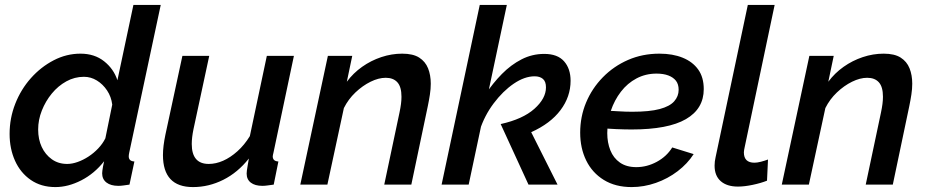

<svg xmlns="http://www.w3.org/2000/svg" viewBox="-20 -750 3770 780"><path d="M205 10Q147 10 105 -19Q63 -48 41 -97Q19 -146 19 -206Q19 -270 42 -328.5Q65 -387 105.5 -432.5Q146 -478 198 -505Q250 -532 307 -532Q364 -532 403 -501Q442 -470 457 -424L522 -730H633L505 -130Q504 -125 503.5 -121.5Q503 -118 503 -115Q503 -95 526 -94L506 0Q492 2 481 3.5Q470 5 461 5Q430 5 412.5 -8.5Q395 -22 395 -46Q395 -51 396 -57.5Q397 -64 398.5 -73.5Q400 -83 403 -95Q364 -45 310.5 -17.5Q257 10 205 10ZM253 -84Q273 -84 295.5 -92Q318 -100 339.5 -114Q361 -128 379 -147Q397 -166 408 -188L436 -325Q432 -357 415 -382.5Q398 -408 373.5 -423Q349 -438 321 -438Q283 -438 249.5 -419.5Q216 -401 190.5 -370Q165 -339 150 -301Q135 -263 135 -224Q135 -184 149.5 -153Q164 -122 190.5 -103Q217 -84 253 -84Z M764 10Q642 10 642 -120Q642 -138 644.5 -158.5Q647 -179 652 -203L721 -523H830L766 -225Q759 -191 759 -165Q759 -84 828 -84Q857 -84 886.5 -97Q916 -110 944.5 -135.5Q973 -161 995 -197L1064 -523H1174L1091 -130Q1090 -125 1089 -121.5Q1088 -118 1088 -115Q1088 -95 1111 -94L1092 0Q1077 2 1066 3.5Q1055 5 1046 5Q1016 5 999 -8Q982 -21 982 -45Q982 -50 983 -57.5Q984 -65 986 -76.5Q988 -88 991 -106Q946 -49 887 -19.5Q828 10 764 10Z M1312 -523H1411L1389 -418Q1415 -453 1451 -478.5Q1487 -504 1529 -518Q1571 -532 1614 -532Q1658 -532 1683 -516Q1708 -500 1719 -472.5Q1730 -445 1730 -410Q1730 -389 1726.5 -366Q1723 -343 1718 -319L1651 0H1541L1603 -293Q1607 -312 1609 -327.5Q1611 -343 1611 -357Q1611 -397 1594.5 -415.5Q1578 -434 1547 -434Q1518 -434 1485.5 -418Q1453 -402 1424 -374.5Q1395 -347 1377 -311L1310 0H1200Z M2014 -246Q2104 -266 2151 -308Q2198 -350 2198 -395Q2198 -419 2185.5 -429.5Q2173 -440 2152 -440Q2111 -440 2067 -410Q2023 -380 1985.5 -330Q1948 -280 1929 -221L1951 -365Q1982 -412 2019 -449.5Q2056 -487 2099 -509Q2142 -531 2191 -531Q2245 -531 2271.5 -501Q2298 -471 2298 -422Q2298 -357 2257 -302.5Q2216 -248 2138 -213L2245 0H2127ZM1929 -730H2039L1884 0H1774Z M2546 10Q2480 10 2433 -19Q2386 -48 2361.5 -98Q2337 -148 2337 -211Q2337 -276 2361 -333.5Q2385 -391 2429 -436Q2473 -481 2531.5 -506.5Q2590 -532 2659 -532Q2713 -532 2753.5 -515.5Q2794 -499 2816.5 -467.5Q2839 -436 2839 -388Q2839 -308 2766.5 -266Q2694 -224 2546 -224Q2518 -224 2483 -225.5Q2448 -227 2404 -231L2419 -302Q2459 -300 2490 -298Q2521 -296 2548 -296Q2619 -296 2660 -307Q2701 -318 2719 -338.5Q2737 -359 2737 -385Q2737 -408 2726 -422Q2715 -436 2695 -443.5Q2675 -451 2647 -451Q2603 -451 2566 -431.5Q2529 -412 2502.5 -377.5Q2476 -343 2461.5 -300Q2447 -257 2447 -209Q2447 -171 2459.5 -139.5Q2472 -108 2498.5 -89.5Q2525 -71 2565 -71Q2608 -71 2648 -92.5Q2688 -114 2711 -151L2798 -124Q2773 -85 2733 -54.5Q2693 -24 2644.5 -7Q2596 10 2546 10Z M2978 8Q2933 8 2908 -14Q2883 -36 2883 -77Q2883 -85 2884 -94Q2885 -103 2887 -111L3018 -730H3127L3005 -151Q3004 -146 3003 -141Q3002 -136 3002 -131Q3002 -89 3045 -89Q3056 -89 3071.5 -93Q3087 -97 3100 -102L3096 -16Q3071 -6 3037.5 1Q3004 8 2978 8Z M3268 -523H3367L3345 -418Q3371 -453 3407 -478.5Q3443 -504 3485 -518Q3527 -532 3570 -532Q3614 -532 3639 -516Q3664 -500 3675 -472.5Q3686 -445 3686 -410Q3686 -389 3682.5 -366Q3679 -343 3674 -319L3607 0H3497L3559 -293Q3563 -312 3565 -327.5Q3567 -343 3567 -357Q3567 -397 3550.5 -415.5Q3534 -434 3503 -434Q3474 -434 3441.5 -418Q3409 -402 3380 -374.5Q3351 -347 3333 -311L3266 0H3156Z"/></svg>

Font: Raleway Thin SemiBold
Style: Italic
Weight: 600
Italic angle: -12°
Version: Version 4.026